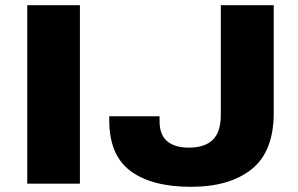

<svg xmlns="http://www.w3.org/2000/svg" viewBox="-20 -708 1147 740"><path d="M85 0V-688H288V0ZM716 12Q565 12 483 -49Q401 -110 401 -245V-260H595V-241Q595 -188 624.5 -163.5Q654 -139 708 -139Q769 -139 800 -169Q831 -199 831 -265V-688H1035V-273Q1035 -124 950 -56Q865 12 716 12Z"/></svg>

Font: Archivo Expanded ExtraBold
Style: Regular
Weight: 800
Width: 7
Designer: Hector Gatti
Foundry: Omnibus-Type
Version: Version 2.001; ttfautohint (v1.8.3)